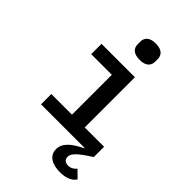

<svg xmlns="http://www.w3.org/2000/svg" viewBox="-279 -849 1158 1158"><g transform="rotate(45 300.0 -270.0)"><path d="M471 209C527 209 562 190 577 164L531 119C518 135 501 146 478 146C457 146 438 137 438 110C438 89 450 63 551 0V-88H386V-516H101V-428H277V-88H101V0H472L473 3C398 39 356 76 356 127C356 185 408 209 471 209ZM332 -610C386 -610 406 -636 406 -669V-690C406 -723 386 -749 331 -749C277 -749 257 -723 257 -690V-669C257 -636 277 -610 332 -610Z"/></g></svg>

Font: IBM Plex Mono Medm
Style: Regular
Weight: 500
Monospace: yes
Designer: Mike Abbink, Paul van der Laan, Pieter van Rosmalen
Foundry: Bold Monday
Version: Version 2.004